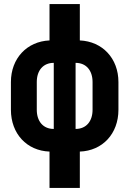

<svg xmlns="http://www.w3.org/2000/svg" viewBox="-20 -750 640 950"><path d="M225 180H375V0C487 -4 566 -88 566 -207V-344C566 -461 487 -545 375 -550V-730H225V-550C113 -545 34 -461 34 -344V-207C34 -88 113 -4 225 0ZM246 -112C194 -112 162 -149 162 -207V-344C162 -402 194 -439 246 -439ZM354 -112V-439C406 -439 438 -402 438 -344V-207C438 -149 406 -112 354 -112Z"/></svg>

Font: JetBrains Mono ExtraBold
Style: Regular
Weight: 800
Monospace: yes
Designer: Philipp Nurullin, Konstantin Bulenkov
Foundry: JetBrains
Version: Version 2.305